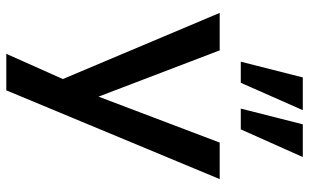

<svg xmlns="http://www.w3.org/2000/svg" viewBox="-206 -596 982 610"><g transform="rotate(90 285.0 -291.0)"><path d="M151 180 250 -42V45L21 -498H140L287 -113L433 -498H549L267 180ZM325 -565 375 -762H479L391 -565ZM176 -565 226 -762H330L243 -565Z"/></g></svg>

Font: Nunito Sans 7pt SemiBold
Style: Regular
Weight: 600
Designer: Vernon Adams
Foundry: Vernon Adams
Version: Version 3.101;gftools[0.9.27]